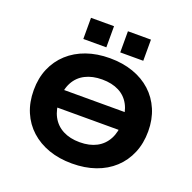

<svg xmlns="http://www.w3.org/2000/svg" viewBox="-157 -1078 1249 1246"><g transform="rotate(20 468.0 -454.5)"><path d="M179 -298V-420H763V-298ZM468 11Q379 11 307 -14.5Q235 -40 182.5 -87.5Q130 -135 101.5 -202Q73 -269 73 -353Q73 -436 101.5 -502.5Q130 -569 182.5 -617Q235 -665 307.5 -690.5Q380 -716 468 -716Q557 -716 629.5 -690.5Q702 -665 754 -617.5Q806 -570 834.5 -503Q863 -436 863 -354Q863 -271 834.5 -203.5Q806 -136 754 -88Q702 -40 629.5 -14.5Q557 11 468 11ZM468 -136Q536 -136 584 -161.5Q632 -187 658 -236Q684 -285 684 -353Q684 -422 658.5 -470.5Q633 -519 584.5 -544Q536 -569 468 -569Q401 -569 352 -544Q303 -519 277 -470.5Q251 -422 251 -352Q251 -284 277 -235.5Q303 -187 352 -161.5Q401 -136 468 -136ZM517 -774V-920H676V-774ZM262 -774V-920H421V-774Z"/></g></svg>

Font: Nunito Sans 7pt SemiExpanded ExtraBold
Style: Regular
Weight: 800
Width: 6
Designer: Vernon Adams
Foundry: Vernon Adams
Version: Version 3.101;gftools[0.9.27]